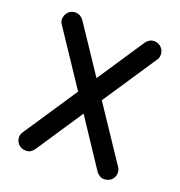

<svg xmlns="http://www.w3.org/2000/svg" viewBox="-129 -817 866 926"><g transform="rotate(20 304.5 -354.5)"><path d="M60.1 -630.4Q51.3 -642.6 51.3 -656.2Q51.3 -666.5 54.9 -676Q58.6 -685.5 65.2 -693.1Q71.8 -700.7 81.5 -704.8Q91.3 -709 102.5 -709Q116.2 -708.5 127 -702.4Q137.7 -696.3 144.5 -686.5L305.2 -445.8L465.3 -686.5Q472.2 -696.3 482.7 -702.6Q493.2 -709 507.3 -709Q517.1 -709 526.6 -705.1Q536.1 -701.2 543 -694.1Q549.8 -687 554 -677.7Q558.1 -668.5 558.1 -657.2Q558.1 -642.1 549.8 -630.4L365.7 -354.5L549.8 -78.6Q558.1 -66.4 558.1 -51.3Q558.1 -40.5 554 -31Q549.8 -21.5 543 -14.9Q536.1 -8.3 526.6 -4.4Q517.1 -0.5 506.8 -0.5Q493.2 0 482.7 -6.6Q472.2 -13.2 465.3 -22.5L305.2 -263.7L144.5 -22.5Q137.7 -12.2 127.4 -6.3Q117.2 -0.5 103 -0.5Q91.8 -0.5 82.3 -4.6Q72.8 -8.8 65.9 -15.6Q59.1 -22.5 55.2 -32Q51.3 -41.5 51.3 -52.2Q51.3 -65.9 60.1 -78.6L244.1 -354.5L152.3 -492.2Z"/></g></svg>

Font: TGL 0-17
Style: Regular
Weight: 400
Designer: Peter Wiegel
Foundry: Peter Wiegel
Version: Version 1.003 2010